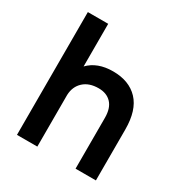

<svg xmlns="http://www.w3.org/2000/svg" viewBox="-164 -824 903 948"><g transform="rotate(30 287.5 -350.0)"><path d="M65 -700H181V-457Q231 -509 320 -509Q412 -509 463.5 -454.5Q515 -400 515 -290V0H399V-290Q399 -345 372.5 -373Q346 -401 300 -401Q246 -401 214.5 -372Q183 -343 181 -295V0H65Z"/></g></svg>

Font: PT Root UI Web Bold
Style: Regular
Weight: 700
Designer: Vitaly Kuzmin
Foundry: ParaType Ltd.
Version: Version 1.000W